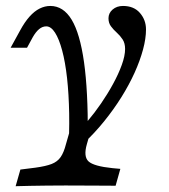

<svg xmlns="http://www.w3.org/2000/svg" viewBox="-20 -446 575 652"><path d="M211.3 79.8Q216.1 5.6 214.9 -60.5Q213.7 -126.6 207.7 -181Q201.6 -235.5 191.1 -274.6Q180.6 -313.7 166.9 -335.1Q153.2 -356.5 137.1 -356.5Q124.2 -356.5 112.9 -347.2Q101.6 -337.9 91.1 -319.4L71.8 -283.9H16.1L48.4 -342.7Q63.7 -371 80.2 -389.5Q96.8 -408.1 114.5 -416.9Q132.3 -425.8 150.8 -425.8Q195.2 -425.8 223.4 -379Q251.6 -332.3 265.3 -235.1Q279 -137.9 278.2 13.7L249.2 41.9ZM201.6 183.9Q166.1 183.9 137.5 184.3Q108.9 184.7 83.5 185.1Q58.1 185.5 33.1 186.3L49.2 129.8L100 123.4Q135.5 118.5 155.2 110.9Q175 103.2 185.9 87.5Q196.8 71.8 204 43.5L235.5 -66.1L262.1 30.6L285.5 6.5L275 43.5Q262.9 85.5 280.6 102Q298.4 118.5 362.1 125L388.7 127.4L372.6 184.7Q348.4 184.7 302.4 184.3Q256.5 183.9 204 183.9H200ZM263.7 41.1 235.5 8.1Q254.8 -8.1 277.8 -35.1Q300.8 -62.1 323 -94.4Q345.2 -126.6 363.7 -160.5Q382.3 -194.4 393.5 -225.4Q404.8 -256.5 404.8 -279.8Q404.8 -299.2 396.4 -312.1Q387.9 -325 376.6 -335.1Q365.3 -345.2 356.9 -356.5Q348.4 -367.7 348.4 -383.9Q348.4 -401.6 362.5 -413.7Q376.6 -425.8 397.6 -425.8Q434.7 -425.8 455.2 -402Q475.8 -378.2 475.8 -346Q475.8 -315.3 465.7 -277.8Q455.6 -240.3 437.1 -199.2Q418.5 -158.1 392.3 -116.1Q366.1 -74.2 333.5 -33.9Q300.8 6.5 263.7 41.1Z"/></svg>

Font: Playfair 5pt SemiExpanded Light
Style: Italic
Weight: 300
Width: 6
Italic angle: -15.6°
Designer: Claus Eggers Sørensen
Foundry: Claus Eggers Sørensen
Version: Version 2.203